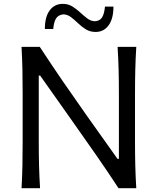

<svg xmlns="http://www.w3.org/2000/svg" viewBox="-20 -998 836 1018"><path d="M94.2 0Q97.7 -62.5 98.9 -120.6Q100.1 -178.7 100.1 -248V-499.5Q100.1 -569.8 98.9 -627.9Q97.7 -686 94.2 -749.5H190.9Q253.9 -653.3 314.9 -564.5Q376 -475.6 437.5 -388.7L603 -155.8H610.4V-499.5Q610.4 -569.8 608.9 -627.9Q607.4 -686 603.5 -749.5H702.6Q698.7 -686 697.3 -627.9Q695.8 -569.8 695.8 -499.5V-248Q695.8 -178.7 697.3 -120.6Q698.7 -62.5 702.6 0H608.4Q555.2 -81.5 494.6 -168.9Q434.1 -256.3 358.9 -362.3L192.9 -597.2H185.5V-248Q185.5 -178.7 187 -120.6Q188.5 -62.5 192.4 0ZM486.8 -828.6Q458 -828.6 435.5 -842.3Q413.1 -856 394.3 -874.3Q375.5 -892.6 356.9 -906.7Q338.4 -920.9 316.9 -921.9Q291 -919.9 278.3 -901.6Q265.6 -883.3 262.2 -844.2H217.8Q217.8 -908.2 243.4 -942.9Q269 -977.5 313 -977.5Q341.3 -977.5 363.5 -963.9Q385.7 -950.2 405 -932.1Q424.3 -914.1 442.9 -900.1Q461.4 -886.2 482.4 -885.3Q508.8 -886.7 520.8 -905Q532.7 -923.3 536.6 -962.9H581.5Q581.5 -898.9 555.9 -863.8Q530.3 -828.6 486.8 -828.6Z"/></svg>

Font: Pinar-DS2-FD Regular
Style: Regular
Weight: 400
Designer: Amin Abedi
Version: Version 2.000